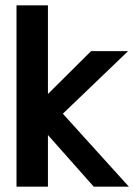

<svg xmlns="http://www.w3.org/2000/svg" viewBox="-20 -701 504 721"><path d="M464 0H332L160 -194V0H42V-681H160V-348L322 -509H461L216 -274Z"/></svg>

Font: Do Hyeon
Style: Regular
Weight: 400
Version: Version 1.001